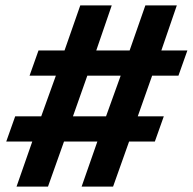

<svg xmlns="http://www.w3.org/2000/svg" viewBox="-20 -688 711 708"><path d="M41 0 99 -166H3L36 -259H132L186 -409H89L122 -502H218L276 -668H392L335 -502H458L516 -668H632L575 -502H671L638 -409H541L488 -259H584L551 -166H456L397 0H281L339 -166H216L157 0ZM249 -259H371L425 -409H302Z"/></svg>

Font: Gantari
Style: Bold Italic
Weight: 700
Italic angle: -10°
Designer: Anugrah Pasau
Foundry: Lafontype
Version: Version 1.000; ttfautohint (v1.8.4.7-5d5b)